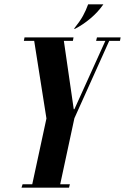

<svg xmlns="http://www.w3.org/2000/svg" viewBox="-20 -873 581 893"><path d="M329 -739H324Q352 -774 366 -799.5Q380 -825 390 -853H461Q436 -817 401 -787.5Q366 -758 329 -739ZM80 0 85 -16H130L196 -322L139 -683H91L94 -699H322L319 -683H277L323 -365H326L470 -683H427L431 -699H541L538 -683H488L326 -323L260 -16H305L301 0Z"/></svg>

Font: Emberly Black
Style: Italic
Weight: 900
Italic angle: -12°
Designer: Rajesh Rajput
Foundry: Rajesh Rajput
Version: Version 1.000